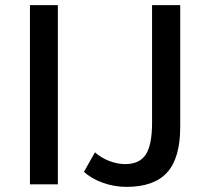

<svg xmlns="http://www.w3.org/2000/svg" viewBox="-20 -720 800 750"><path d="M97 -700H206V0H97ZM308 -49 351 -125Q374 -104 406 -91.5Q438 -79 469 -79Q525 -79 549.5 -116.5Q574 -154 574 -240V-700H684V-224Q684 -103 633 -46.5Q582 10 474 10Q427 10 382 -6Q337 -22 308 -49Z"/></svg>

Font: Sarabun Medium
Style: Regular
Weight: 500
Designer: Suppakit Chalermlarp | Katatrad Co.,Ltd.
Foundry: Cadson Demak Co.,Ltd.
Version: Version 1.000; ttfautohint (v1.6)